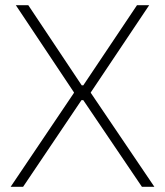

<svg xmlns="http://www.w3.org/2000/svg" viewBox="-20 -720 636 740"><path d="M21 0H69L294 -334H301L527 0H575L330 -362V-364L555 -700H508L301 -391H295L89 -700H41L265 -364V-362Z"/></svg>

Font: Fixel Display ExtraLight
Style: Regular
Weight: 200
Designer: AlfaBravo + MacPaw
Foundry: Kyrylo Tkachov, Marchela Mozhyna, Serhii Makarenko, Maria Weinstein, Zakhar Kryvoshyya
Version: Version 1.211